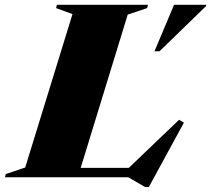

<svg xmlns="http://www.w3.org/2000/svg" viewBox="-76 -735 874 796"><path d="M453.5 -674.5 258.5 -39H458L666.5 -238.5L686.5 -226.5L541 40.5H525.5L456 0H-55.5L-52 -13.5L28.5 -40.5L224.5 -676.5L156.5 -701.5L160 -715H537.5L534 -701.5ZM564.5 -522.5 645.5 -715H778.5V-710L585.5 -522.5Z"/></svg>

Font: Newsreader Display ExtraBold
Style: Italic
Weight: 800
Italic angle: -17°
Designer: Hugues Gentile
Foundry: Production Type
Version: Version 1.001